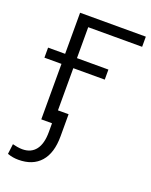

<svg xmlns="http://www.w3.org/2000/svg" viewBox="-140 -604 704 894"><g transform="rotate(20 212.5 -157.0)"><path d="M424.8 -478H157.7V0H99.1V-528.3H424.8ZM313.5 -274.9H14.6V-324.7H313.5ZM210.4 -65.9V43.5Q210.4 126.5 172.1 169.9Q133.8 213.4 63 213.4Q48.3 213.4 35.6 211.2Q22.9 209 8.3 204.1L14.6 153.8Q22.5 156.2 37.4 158.7Q52.2 161.1 63 161.1Q106.4 161.1 129.4 131.1Q152.3 101.1 152.3 43.5V-65.9Z"/></g></svg>

Font: Franko
Style: Light
Weight: 300
Designer: Google
Version: Version 1.200310; 2013